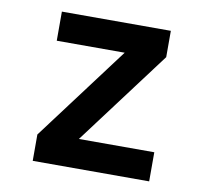

<svg xmlns="http://www.w3.org/2000/svg" viewBox="-65 -611 731 682"><g transform="rotate(10 300.0 -270.0)"><path d="M95 0H515V-105H243L498 -445V-540H105V-435H350L95 -95Z"/></g></svg>

Font: CommitMonoV142 ExtLt
Style: Regular
Weight: 200
Monospace: yes
Designer: Eigil Nikolajsen
Foundry: Eigil Nikolajsen
Version: Version 1.142